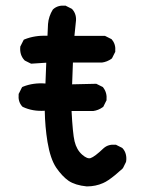

<svg xmlns="http://www.w3.org/2000/svg" viewBox="-20 -663 540 689"><path d="M291 5.9Q270.5 3.9 254.2 -1.2Q237.8 -6.3 226.1 -14.2Q203.1 -30.3 181.6 -61.5Q160.6 -92.8 150.4 -153.8Q141.6 -208 140.6 -265.6Q97.2 -262.7 62 -279.3L60.5 -280.3L59.1 -281.7Q44.4 -298.3 46.9 -324.2V-326.2L47.9 -327.6L57.6 -347.2L59.6 -350.6L63 -352.1Q99.6 -366.7 143.1 -363.3L146 -438L94.2 -434.6H91.8L89.4 -435.5L69.8 -445.3L68.4 -446.3L66.9 -447.8Q50.3 -466.3 52.7 -494.1V-495.6L53.7 -497.6L63.5 -517.1L65.4 -520.5L68.8 -522Q105.5 -536.6 150.4 -534.7Q150.9 -555.7 152.3 -576.7Q153.3 -590.3 157.7 -603.5Q162.1 -616.7 169.4 -628.4L170.4 -629.4L171.4 -630.4Q188 -645 213.9 -642.6H215.8L217.3 -641.6L236.8 -631.8L238.3 -630.9L239.7 -629.4Q256.3 -610.4 252 -582.5L247.1 -534.2H354.5H356.9L358.9 -533.2L378.4 -523.4L380.4 -522.5L381.3 -521Q396 -504.4 393.6 -478.5V-476.6L392.6 -475.1L382.8 -455.6L381.8 -453.6L379.9 -452.1Q364.3 -440.9 345.7 -438.5H345.2H344.7H241.7L238.8 -360.4L323.2 -362.3H325.7L327.6 -361.3L347.2 -351.6L349.1 -350.6L350.6 -348.6Q364.7 -330.1 362.3 -304.7V-302.7L361.3 -301.3L351.6 -281.7L350.6 -279.8L348.6 -278.3Q333 -267.1 314.5 -264.6H314H313.5H236.8Q238.8 -225.1 241.5 -197.8Q244.1 -170.4 247.6 -155.8Q254.9 -125.5 274.9 -107.9Q293.5 -91.8 305.2 -95.7Q319.8 -100.6 351.6 -130.9L352.1 -131.3Q368.7 -146 394.5 -143.6H396.5L397.9 -142.6L417.5 -132.8L418.9 -131.8L420.4 -130.4Q428.7 -121.1 431.6 -108.9Q434.6 -96.7 432.6 -83.5L432.1 -82L431.6 -80.6L421.9 -61L420.9 -59.6L419.9 -58.1Q404.8 -44.4 392.6 -34.4Q380.4 -24.4 369.6 -17.1Q358.9 -9.8 349.6 -5.9Q336.4 0 322 2.9Q307.6 5.9 292 5.9H291.5Z"/></svg>

Font: NaikaiFont
Style: Bold
Weight: 700
Version: Version 1.89